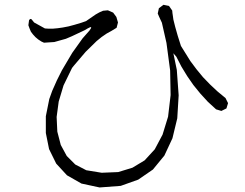

<svg xmlns="http://www.w3.org/2000/svg" viewBox="-20 -785 1040 816"><path d="M831.1 -387.7 801.8 -423.8 775.4 -461.9 751 -502 729.5 -543.9 716.8 -558.6 731.4 -488.3 739.3 -379.9 733.4 -282.2 712.9 -197.3 678.7 -124 629.9 -64.5 567.4 -21.5 493.2 4.9 403.3 11.7 326.2 -4.9 264.6 -40 218.8 -89.8 188.5 -151.4 174.8 -219.7V-291L189.5 -364.3L202.1 -399.4L210 -417L221.7 -443.4L243.2 -486.3L287.1 -560.5L331.1 -622.1L360.4 -655.3Q377.9 -678.7 352.5 -664.1L338.9 -656.2L285.2 -630.9L259.8 -620.1L235.4 -613.3L210.9 -606.4L167 -603.5L156.2 -608.4L142.6 -617.2L130.9 -627L120.1 -638.7L111.3 -650.4L105.5 -664.1L100.6 -677.7L103.5 -699.2Q110.4 -710 117.2 -699.2L125 -689.5L170.9 -664.1L186.5 -663.1H204.1L224.6 -665L246.1 -668L271.5 -672.9L296.9 -679.7L326.2 -688.5L345.7 -695.3L386.7 -723.6L402.3 -732.4L418 -739.3L438.5 -741.2L460.9 -731.4L474.6 -712.9L481.4 -689.5L475.6 -667L453.1 -653.3L433.6 -642.6L412.1 -627.9L390.6 -610.4L343.8 -564.5L293.9 -505.9L286.1 -496.1L250 -421.9L229.5 -353.5L220.7 -288.1L223.6 -225.6L238.3 -168.9L263.7 -122.1L299.8 -85.9L346.7 -61.5L412.1 -50.8L482.4 -53.7L543 -72.3L594.7 -103.5L637.7 -150.4L670.9 -212.9L694.3 -289.1L705.1 -380.9L703.1 -485.4L687.5 -602.5L668 -688.5L656.2 -713.9L650.4 -727.5L655.3 -750L674.8 -764.6L698.2 -759.8L711.9 -740.2L712.9 -729.5L714.8 -716.8L716.8 -702.1L724.6 -670.9L735.4 -632.8L749 -589.8L789.1 -525.4L815.4 -490.2L842.8 -457L873 -425.8L904.3 -396.5L938.5 -368.2L949.2 -346.7L942.4 -324.2L920.9 -313.5L898.4 -320.3L863.3 -352.5Z"/></svg>

Font: B2 Hana
Style: Regular
Weight: 500
Version: 2020-08-05; (max)